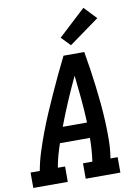

<svg xmlns="http://www.w3.org/2000/svg" viewBox="-112 -1060 816 1129"><g transform="rotate(-10 296.5 -496.0)"><path d="M-7 0V-92H48Q58 -148 75.5 -202.5Q93 -257 113 -310.5Q133 -364 156 -417.5Q179 -471 203 -524Q227 -577 252 -630Q277 -683 303 -735H427Q436 -683 444 -630Q452 -577 458.5 -524Q465 -471 470 -418Q475 -365 477.5 -311Q480 -257 479.5 -202Q479 -147 470 -92H513V0H306V-92H362Q367 -127 369.5 -162Q372 -197 372 -232H193Q181 -197 171.5 -162.5Q162 -128 156 -92H199V0ZM371 -324Q368 -396 361.5 -466.5Q355 -537 347 -608Q314 -538 283.5 -467Q253 -396 226 -324ZM357 -788 305 -842 467 -992 537 -918Z"/></g></svg>

Font: Iosevka Curly Slab SmBdExObl
Style: Regular
Weight: 600
Width: 7
Italic angle: -9°
Monospace: yes
Designer: Belleve Invis
Foundry: Belleve Invis
Version: Version 11.1.0; ttfautohint (v1.8.3)